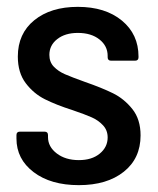

<svg xmlns="http://www.w3.org/2000/svg" viewBox="-20 -534 461 560"><path d="M28 -130V-140Q28 -150 38 -150H110Q120 -150 120 -140V-134Q120 -106 145.5 -86.5Q171 -67 210 -67Q248 -67 271 -86Q294 -105 294 -133Q294 -154 280.5 -168.5Q267 -183 248 -191.5Q229 -200 191 -213Q144 -228 111 -244.5Q78 -261 55 -291.5Q32 -322 32 -369Q32 -436 80 -475Q128 -514 207 -514Q287 -514 335.5 -474Q384 -434 384 -369V-367Q384 -357 374 -357H304Q294 -357 294 -367V-371Q294 -400 270 -419Q246 -438 207 -438Q170 -438 147 -420Q124 -402 124 -374Q124 -353 137 -339.5Q150 -326 169.5 -317.5Q189 -309 228 -295Q277 -278 309.5 -262Q342 -246 366 -216Q390 -186 390 -139Q390 -72 341 -33Q292 6 210 6Q128 6 78 -32Q28 -70 28 -130Z"/></svg>

Font: Barlow Semi Condensed Medium
Style: Regular
Weight: 500
Width: 4
Designer: Jeremy Tribby
Foundry: Tribby Type
Version: Version 1.422; ttfautohint (v1.8)